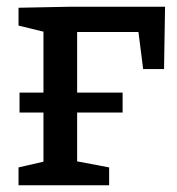

<svg xmlns="http://www.w3.org/2000/svg" viewBox="-20 -550 526 570"><path d="M35 -527 187 -530H470L467 -345H405L391 -455H209V-275H344V-216H209V-71L304 -53V0H35V-53L109 -70V-216H38V-275H109V-456L35 -474Z"/></svg>

Font: Bitter Pro Medium
Style: Regular
Weight: 500
Designer: Sol Matas, and Bitter project Authors
Foundry: Sol Matas
Version: Version 1.010